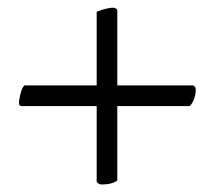

<svg xmlns="http://www.w3.org/2000/svg" viewBox="-20 -494 569 509"><path d="M236.3 -462.9Q265.1 -473.6 278.3 -473.6Q282.7 -473.6 285.9 -472.2Q289.1 -470.7 290 -469.2L291 -467.8V-267.6H490.2Q493.7 -267.6 496.3 -264.4Q499 -261.2 499 -255.9Q499 -244.1 494.4 -231.7Q489.7 -219.2 483.4 -212.9H291V-15.6Q276.9 -4.9 249 -4.9Q244.1 -4.9 240.2 -7.8Q236.3 -10.7 236.3 -13.7V-212.9H36.1Q30.3 -212.9 30.3 -222.7Q30.3 -229 34.4 -245.8Q38.6 -262.7 44.9 -267.6H236.3Z"/></svg>

Font: Amiri
Style: Slanted
Weight: 400
Italic angle: 9°
Designer: Khaled Hosny
Version: Version 000.107